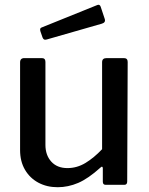

<svg xmlns="http://www.w3.org/2000/svg" viewBox="-20 -773 623 803"><path d="M262 -70Q302 -70 337.5 -91.5Q373 -113 407 -149V-513Q407 -530 426 -530H498Q514 -530 514 -514L512 -14Q512 0 500 0H422Q410 0 410 -13V-69Q410 -74 407.5 -75.5Q405 -77 400 -72Q349 -26 307 -8Q265 10 221 10Q176 10 140.5 -9Q105 -28 84.5 -63Q64 -98 64 -145V-512Q64 -530 82 -530H155Q170 -530 170 -514V-167Q170 -124 194.5 -97Q219 -70 262 -70ZM401 -745 418 -694Q423 -679 406 -674L176 -608Q169 -606 165 -607.5Q161 -609 158 -616L149 -642Q145 -655 154 -658L387 -752Q397 -756 401 -745Z"/></svg>

Font: Libre Franklin Medium
Style: Regular
Weight: 500
Designer: Pablo Impallari, Rodrigo Fuenzalida, Nhung Nguyen
Foundry: Impallari Type
Version: Version 3.000